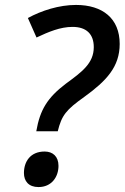

<svg xmlns="http://www.w3.org/2000/svg" viewBox="-20 -744 505 778"><path d="M127 -212H214C230 -277 248 -299 321 -351C411 -416 465 -473 465 -566C465 -669 396 -724 288 -724C219 -724 148 -701 93 -671L128 -592C177 -615 224 -635 274 -635C331 -635 360 -605 360 -553C360 -487 311 -452 247 -405C172 -348 142 -299 127 -212ZM136 14C189 14 217 -27 217 -72C217 -110 194 -130 161 -130C102 -130 77 -88 77 -43C77 -10 96 14 136 14Z"/></svg>

Font: Noto Sans Medium
Style: Italic
Weight: 500
Italic angle: -12°
Designer: Monotype Design Team
Foundry: Monotype Imaging Inc.
Version: Version 2.013